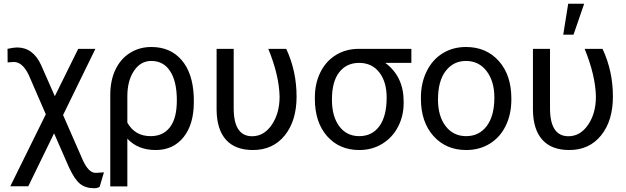

<svg xmlns="http://www.w3.org/2000/svg" viewBox="-20 -788 3330 1021"><path d="M70.8 -535.6Q155.8 -535.6 198.7 -441.9L271.5 -276.4L396 -528.3H487.3L315.4 -176.3L421.9 66.9Q451.7 129.4 484.9 130.9H497.6L532.7 128.4L509.8 205.6Q498 212.9 480 212.9Q435.5 212.9 406.2 189.9Q377 167 346.7 101.6L267.6 -79.1L130.4 202.6H34.7L223.6 -180.2L141.6 -369.1Q106 -458.5 53.7 -458.5L20.5 -456.1L20 -528.3Q53.2 -535.6 70.8 -535.6Z M784.7 -538.1Q885.7 -538.1 945.3 -469.2Q1004.9 -400.4 1010.3 -276.4L1010.7 -244.1Q1010.7 -127 956.1 -58.6Q901.4 9.8 808.1 9.8Q712.9 9.8 657.2 -50.8V203.1H566.4V-283.2Q566.4 -360.4 594 -418Q621.6 -475.6 671.6 -506.8Q721.7 -538.1 784.7 -538.1ZM657.2 -135.7Q697.8 -64 781.2 -64Q847.2 -64 883.8 -111.6Q920.4 -159.2 920.4 -254.4Q920.4 -354.5 885 -409.2Q849.6 -463.9 784.7 -463.9Q727.5 -463.9 692.4 -411.1Q657.2 -358.4 657.2 -275.9Z M1222.7 -528.3V-212.4Q1222.7 -63.5 1320.8 -63.5Q1383.8 -63.5 1425.3 -124.5Q1466.8 -185.5 1466.8 -274.4Q1464.4 -387.2 1406.7 -528.3H1502Q1557.1 -410.6 1557.1 -274.4Q1557.1 -146 1494.4 -68.1Q1431.6 9.8 1325.2 9.8Q1230.5 9.8 1181.6 -44.9Q1132.8 -99.6 1131.8 -204.6V-528.3Z M2167.5 -453.6H2028.8Q2126.5 -381.3 2126.5 -248V-239.7Q2126.5 -171.4 2096.7 -114Q2066.9 -56.6 2012.9 -23.4Q1959 9.8 1890.6 9.8Q1784.2 9.8 1719.2 -64.2Q1654.3 -138.2 1654.3 -262.7V-269Q1654.3 -343.3 1683.1 -402.3Q1711.9 -461.4 1764.9 -494.6Q1817.9 -527.8 1886.2 -528.3H2167.5ZM1745.1 -258.3Q1745.1 -168.9 1784.2 -116.5Q1823.2 -64 1890.6 -64Q1958.5 -64 1997.3 -116.9Q2036.1 -169.9 2036.1 -269Q2036.1 -353 1996.8 -403.3Q1957.5 -453.6 1889.6 -453.6Q1822.8 -453.6 1783.9 -403.8Q1745.1 -354 1745.1 -258.3Z M2218.3 -269Q2218.3 -346.7 2248.8 -408.7Q2279.3 -470.7 2333.7 -504.4Q2388.2 -538.1 2458 -538.1Q2565.9 -538.1 2632.6 -463.4Q2699.2 -388.7 2699.2 -264.6V-258.3Q2699.2 -181.2 2669.7 -119.9Q2640.1 -58.6 2585.2 -24.4Q2530.3 9.8 2459 9.8Q2351.6 9.8 2284.9 -64.9Q2218.3 -139.6 2218.3 -262.7ZM2309.1 -258.3Q2309.1 -170.4 2349.9 -117.2Q2390.6 -64 2459 -64Q2527.8 -64 2568.4 -117.9Q2608.9 -171.9 2608.9 -269Q2608.9 -356 2567.6 -409.9Q2526.4 -463.9 2458 -463.9Q2391.1 -463.9 2350.1 -410.6Q2309.1 -357.4 2309.1 -258.3Z M2904.8 -528.3V-212.4Q2904.8 -63.5 3002.9 -63.5Q3065.9 -63.5 3107.4 -124.5Q3148.9 -185.5 3148.9 -274.4Q3146.5 -387.2 3088.9 -528.3H3184.1Q3239.3 -410.6 3239.3 -274.4Q3239.3 -146 3176.5 -68.1Q3113.8 9.8 3007.3 9.8Q2912.6 9.8 2863.8 -44.9Q2814.9 -99.6 2814 -204.6V-528.3ZM3001.5 -768.1H3086.4L3029.8 -603.5H2975.1Z"/></svg>

Font: APIMedia Roboto
Style: Regular
Weight: 400
Designer: Google
Version: Version 2.137; 2017